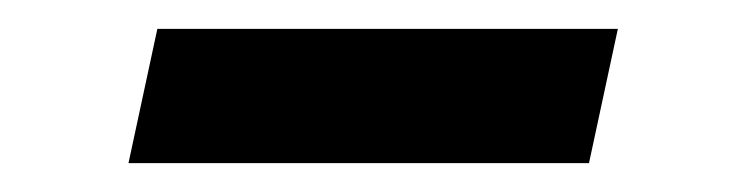

<svg xmlns="http://www.w3.org/2000/svg" viewBox="-20 -360 516 133"><path d="M89 -340H408L388 -247H69Z"/></svg>

Font: Roboto Serif 20pt Medium
Style: Italic
Weight: 500
Italic angle: -10°
Version: Version 1.008